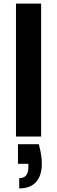

<svg xmlns="http://www.w3.org/2000/svg" viewBox="-20 -760 318 1069"><path d="M80 43H196Q213 105 213 151Q213 217 181 253Q149 289 87 289V232Q138 232 138 170V152H80ZM69 0V-740H209V0Z"/></svg>

Font: SVN-Poppins SemiBold
Style: Regular
Weight: 600
Designer: Ninad Kale (Devanagari), Jonny Pinhorn (Latin)
Foundry: Indian Type Foundry
Version: Version 3.002 2017